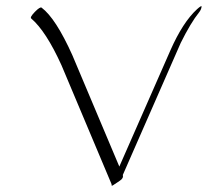

<svg xmlns="http://www.w3.org/2000/svg" viewBox="-20 -558 670 619"><path d="M114.3 -533.2Q159.7 -499 212.9 -380.9L364.7 -21L529.3 -395.5Q569.3 -486.3 615.2 -528.3Q630.4 -542 629.9 -536.6Q628.9 -527.3 622.1 -518.6Q594.7 -484.4 562.5 -419.4L376 5.9Q378.9 16.6 366.2 24.7Q353.5 32.7 345.9 38.3Q338.4 43.9 339.8 36.1L178.2 -347.7Q128.4 -457.5 80.6 -498.5Q75.7 -502.4 92.5 -519.8Q109.4 -537.1 114.3 -533.2Z"/></svg>

Font: ML-NILA02
Style: Regular
Weight: 400
Version: Version ML-NILA02 1.0